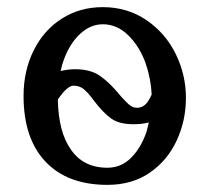

<svg xmlns="http://www.w3.org/2000/svg" viewBox="-20 -524 587 538"><path d="M405 -259Q400 -248 394 -239Q382 -222 364 -222Q353 -222 344 -229Q335 -236 318 -255Q290 -290 261.5 -310.5Q233 -331 186 -330Q166 -329 150 -325Q153 -341 159 -357Q176 -403 205 -429.5Q234 -456 268 -456Q308 -456 339.5 -425Q371 -394 388 -347Q403 -303 405 -259ZM142 -245Q168 -283 185 -284Q203 -284 215 -274Q227 -264 244 -241Q268 -209 291.5 -192Q315 -175 358 -176Q379 -176 397 -181Q394 -168 391 -156Q376 -111 348 -82.5Q320 -54 281 -54Q213 -54 178 -106Q144 -154 142 -245ZM46 -255Q46 -136 107.5 -71Q169 -6 281 -6Q350 -6 399.5 -40Q449 -74 475 -130Q501 -186 501 -250Q501 -314 472.5 -372.5Q444 -431 390.5 -467.5Q337 -504 268 -504Q204 -504 153.5 -472Q103 -440 74.5 -383Q46 -326 46 -255Z"/></svg>

Font: LXGW Marker Gothic
Style: Regular
Weight: 400
Version: Version 1.001